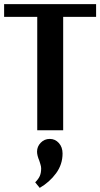

<svg xmlns="http://www.w3.org/2000/svg" viewBox="-25 -633 487 933"><path d="M442 -613V-551H282V0H156V-551H-5V-613ZM279 113Q279 166 247.5 209Q216 252 168 280L146 253Q162 237 168.5 222Q175 207 175 185Q175 176 171 164Q167 152 166 148Q155 122 155 104Q155 79 173 60.5Q191 42 217 42Q243 42 261 62Q279 82 279 113Z"/></svg>

Font: Arya
Style: Bold
Weight: 700
Designer: Eduardo Rodriguez Tunni, Modular Infotech
Foundry: Eduardo Rodriguez Tunni, Modular Infotech
Version: Version 1.002